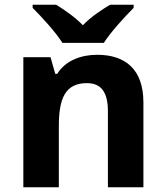

<svg xmlns="http://www.w3.org/2000/svg" viewBox="-20 -786 697 806"><path d="M242 -606H416C444 -651 505 -717 541 -753V-766H442C407 -745 362 -716 328 -680C293 -716 251 -744 216 -766H117V-753C154 -716 214 -651 242 -606ZM388 -556C320 -556 255 -532 220 -476H212L192 -546H78V0H227V-257C227 -373 254 -437 345 -437C406 -437 433 -397 433 -319V0H582V-356C582 -496 505 -556 388 -556Z"/></svg>

Font: Noto Sans Bassa Vah
Style: Bold
Weight: 700
Designer: Monotype Design Team
Foundry: Monotype Imaging Inc.
Version: Version 2.002